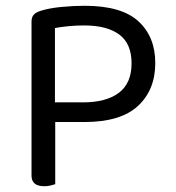

<svg xmlns="http://www.w3.org/2000/svg" viewBox="-20 -639 607 664"><path d="M171 -217V-2Q165 0 155 2.5Q145 5 133 5Q89 5 89 -32V-564Q89 -580 97 -588.5Q105 -597 122 -602Q151 -611 192.5 -615Q234 -619 273 -619Q400 -619 458.5 -565.5Q517 -512 517 -421Q517 -328 457 -272.5Q397 -217 272 -217ZM267 -285Q347 -285 391 -318Q435 -351 435 -420Q435 -488 392.5 -519.5Q350 -551 271 -551Q244 -551 217.5 -548.5Q191 -546 170 -542V-285Z"/></svg>

Font: Baloo Bhai 2
Style: Regular
Weight: 400
Designer: Supriya Tembe, Noopur Datye and Ek Type
Foundry: Ek Type
Version: Version 1.640;PS 1.000;hotconv 16.6.51;makeotf.lib2.5.65220;